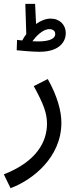

<svg xmlns="http://www.w3.org/2000/svg" viewBox="-46 -751 399 1001"><path d="M159 -481C271 -481 297 -540 297 -578C297 -621 266 -654 218 -654C192 -654 166 -643 142 -626L137 -731H86L91 -573C83 -563 76 -551 70 -540C59 -541 50 -542 43 -543L41 -489C61 -487 124 -481 159 -481ZM211 -599C229 -599 242 -591 242 -573C242 -551 215 -535 152 -535C143 -535 133 -536 123 -536C139 -558 175 -599 211 -599ZM9 230C123 188 274 70 274 -111C274 -172 253 -250 203 -339L130 -302C181 -209 199 -161 199 -106C199 -15 148 90 -26 158Z"/></svg>

Font: Noto Sans Arabic SemCond
Style: Regular
Weight: 400
Width: 4
Designer: Monotype Design Team, Nadine Chahine, Nizar Qandah and Khaled Hosny
Foundry: Monotype Imaging Inc.
Version: Version 2.012